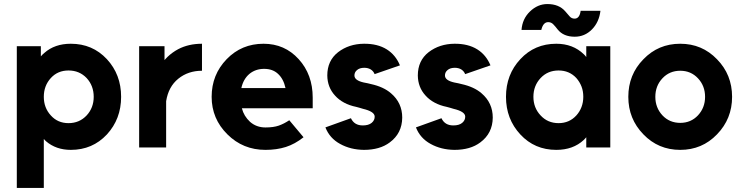

<svg xmlns="http://www.w3.org/2000/svg" viewBox="-20 -728 3666 948"><path d="M181.7 -500V-449.7Q185.7 -454.3 190 -458.7Q194.3 -463 199 -466.7Q250 -512 329.7 -512Q436.7 -512 507.7 -436Q578 -360 578 -250Q578 -140.3 507.7 -64Q436.7 12 329.7 12Q256.7 12 207 -30.7Q204.3 -33 201.7 -36Q199 -39 196.3 -41.7V200H63V-500ZM318.3 -120Q372 -120 407.7 -158Q442.7 -195.7 442.7 -250Q442.7 -304.7 407.7 -342.7Q372 -380 318.3 -380Q265 -380 231 -342.7Q196.3 -304.7 196.3 -250Q196.3 -195.7 231 -158Q265 -120 318.3 -120Z M667 -500V0H800.3V-228.3Q811.7 -300 860.3 -339.3Q909 -378.7 977.3 -378.7V-512Q911 -512 860 -485.3Q830.7 -469.7 807 -447Q803 -443 799.3 -439Q795.7 -435 792.3 -431.3V-500Z M1524 -193.3V-246Q1524 -359.7 1454.7 -436Q1385.7 -512 1281.3 -512Q1173 -512 1099.3 -436Q1025 -359.3 1025 -250Q1025 -141.7 1102.7 -64.7Q1179.7 12 1290.7 12Q1346.3 12 1391.3 -2.3Q1436.3 -16.7 1478.7 -50.3L1408.3 -134.3Q1382 -116.7 1356.2 -107.7Q1330.3 -98.7 1290.7 -98.7Q1246.3 -98.7 1214.7 -126.3Q1184 -154.7 1174.3 -193.3ZM1284 -388Q1326 -388 1352 -364Q1379.7 -339 1389.7 -293.3H1171.7Q1181.3 -337.3 1211.3 -363Q1241.7 -388 1284 -388Z M1954.7 -405.3Q1933.3 -456.7 1890 -484Q1844.3 -512.7 1776.7 -512Q1702.7 -511.3 1649.3 -470.3Q1596 -428.7 1596 -355.3Q1596.7 -296.7 1634.3 -256Q1652.7 -235.3 1679.2 -221.2Q1705.7 -207 1738.7 -200.3Q1747.3 -198 1755.7 -195.7Q1764 -193.3 1772.3 -190.7Q1828.7 -177.3 1830 -153.3Q1830.7 -134.3 1815 -121.3Q1799.7 -108.7 1771.3 -108.7Q1729.3 -108.7 1712.7 -144.3L1586.7 -99Q1607.7 -45.3 1659.3 -17.3Q1711 11.3 1776.7 12Q1855.7 12 1904.3 -24.7Q1965.3 -69.7 1966 -147.3Q1966 -220 1910.7 -267.3Q1874 -299.3 1811.3 -313Q1804.7 -314.7 1795.8 -316.8Q1787 -319 1776 -320.7Q1731.3 -330.7 1730 -354Q1729.3 -370.7 1742.7 -382Q1755.7 -393.3 1778.7 -393.3Q1796.7 -393.3 1810.3 -385.3Q1824 -376.7 1829.7 -362Z M2401.7 -405.3Q2380.3 -456.7 2337 -484Q2291.3 -512.7 2223.7 -512Q2149.7 -511.3 2096.3 -470.3Q2043 -428.7 2043 -355.3Q2043.7 -296.7 2081.3 -256Q2099.7 -235.3 2126.2 -221.2Q2152.7 -207 2185.7 -200.3Q2194.3 -198 2202.7 -195.7Q2211 -193.3 2219.3 -190.7Q2275.7 -177.3 2277 -153.3Q2277.7 -134.3 2262 -121.3Q2246.7 -108.7 2218.3 -108.7Q2176.3 -108.7 2159.7 -144.3L2033.7 -99Q2054.7 -45.3 2106.3 -17.3Q2158 11.3 2223.7 12Q2302.7 12 2351.3 -24.7Q2412.3 -69.7 2413 -147.3Q2413 -220 2357.7 -267.3Q2321 -299.3 2258.3 -313Q2251.7 -314.7 2242.8 -316.8Q2234 -319 2223 -320.7Q2178.3 -330.7 2177 -354Q2176.3 -370.7 2189.7 -382Q2202.7 -393.3 2225.7 -393.3Q2243.7 -393.3 2257.3 -385.3Q2271 -376.7 2276.7 -362Z M2817.7 -546.7Q2867.3 -546.7 2903 -583Q2938 -618.7 2944.7 -674.7H2847Q2841.7 -636 2817 -636Q2802.3 -636 2792.7 -647Q2788.3 -652 2782.7 -658.5Q2777 -665 2771 -672Q2740 -708 2682.7 -708Q2634.7 -708 2596.7 -671.3Q2559 -635 2555 -580.3H2652.7Q2661.7 -618.7 2686.7 -618.7Q2701.7 -618.7 2712 -607.7Q2717 -602.7 2722.5 -596.2Q2728 -589.7 2733.3 -582.7Q2762 -546.7 2817.7 -546.7ZM2874.7 -500V-446.3Q2872 -449.7 2869.2 -453.3Q2866.3 -457 2862.7 -460Q2809 -512 2726.7 -512Q2619.7 -512 2549.3 -436Q2478.3 -360 2478.3 -250Q2478.3 -140.3 2549.3 -64Q2619.7 12 2726.7 12Q2809.7 12 2862 -36.7Q2865.7 -39.7 2868.5 -43.3Q2871.3 -47 2874.7 -50.3V0H2993.3V-500ZM2738 -380Q2791 -380 2825.7 -342.7Q2842.3 -323.7 2851.2 -300.8Q2860 -278 2860 -250Q2860 -223 2851.2 -199.7Q2842.3 -176.3 2825.7 -158Q2791 -120 2738 -120Q2684.3 -120 2649.3 -158Q2613.7 -195.7 2613.7 -250Q2613.7 -304.7 2649.3 -342.7Q2684.3 -380 2738 -380Z M3338.8 -378.7Q3391.3 -378.7 3426.3 -341.3Q3461.3 -304 3461.3 -249.9Q3461.3 -196.3 3426.3 -158.5Q3391.3 -121.3 3338.8 -121.3Q3285.7 -121.3 3250.7 -158.5Q3215.7 -196.3 3215.7 -249.9Q3215.7 -304 3250.7 -341.3Q3285.7 -378.7 3338.8 -378.7ZM3338.7 -512Q3230.3 -512 3156.7 -435.3Q3082.3 -359.5 3082.3 -249.8Q3082.3 -141 3156.7 -64.7Q3230.3 12 3338.7 12Q3446.7 12 3520.3 -64.7Q3594.7 -141.3 3594.7 -249.8Q3594.7 -359.3 3520.3 -435.3Q3446.7 -512 3338.7 -512Z"/></svg>

Font: Unageo Variable
Style: Regular
Weight: 300
Designer: Richard Sepsi
Foundry: Richard Sepsi
Version: Version 2.200